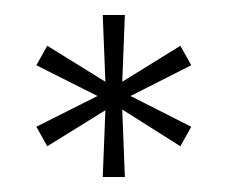

<svg xmlns="http://www.w3.org/2000/svg" viewBox="-20 -824 304 256"><path d="M28.5 -655 110 -696 28.5 -737 43 -763 120.5 -715 117 -804H146.5L143 -715L220.5 -763L235 -737L154 -696L235 -655L220.5 -629L143 -678L146.5 -588H117L120.5 -677L43 -629Z"/></svg>

Font: Big Shoulders Text Thin ExtraLight
Style: Regular
Weight: 250
Version: Version 2.002